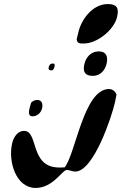

<svg xmlns="http://www.w3.org/2000/svg" viewBox="-20 -914 602 949"><path d="M359 -720C361 -697 378 -699 395 -699C460 -699 544 -766 559 -831C569 -875 557 -894 513 -894C439 -894 382 -820 367 -753C366 -748 360 -725 359 -720ZM221 -583C218 -572 222 -566 234 -566C244 -566 247 -576 249 -583C251 -591 252 -600 242 -600C230 -600 224 -595 221 -583ZM397 -597C388 -559 400 -539 439 -539C475 -539 499 -565 507 -600C515 -634 505 -660 469 -660C430 -660 405 -632 397 -597ZM127 -383C123 -367 117 -339 140 -339C163 -339 183 -356 188 -379C193 -400 187 -420 164 -420C154 -420 142 -415 134 -407C133 -403 128 -387 127 -383ZM40 -205C19 -116 59 15 156 15C242 15 288 -74 310 -74C325 -74 336 -66 352 -66C443 -66 533 -340 548 -407C549 -413 555 -441 556 -447C550 -461 537 -474 519 -474C394 -474 355 -158 300 -87C296 -86 277 -86 273 -86C125 -86 172 -267 99 -267C65 -267 46 -233 40 -205Z"/></svg>

Font: Charger
Style: OversprayIt
Weight: 400
Designer: Jasper
Foundry: Cannot Into Space Fonts
Version: Version 0.980